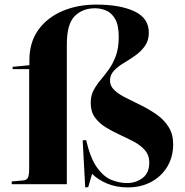

<svg xmlns="http://www.w3.org/2000/svg" viewBox="-20 -802 804 836"><path d="M351 14 340 -191 355 -192Q374 -111 403.5 -71Q433 -31 467 -18Q501 -5 533 -5Q572 -5 601 -27Q630 -49 630 -95Q630 -126 611.5 -147.5Q593 -169 564 -184.5Q535 -200 502 -215Q469 -230 440 -248Q411 -266 393 -291Q375 -316 375 -354Q375 -385 387 -408Q399 -431 417.5 -453Q436 -475 454 -500Q472 -525 484.5 -559Q497 -593 497 -641Q497 -693 481 -720Q465 -747 441.5 -756.5Q418 -766 394 -766Q339 -766 305 -731.5Q271 -697 271 -609V0H31V-12L77 -16Q97 -17 102 -29Q107 -41 107 -69V-501H35V-511L108 -518V-540Q108 -618 147 -672Q186 -726 252 -754Q318 -782 399 -782Q503 -782 565.5 -752.5Q628 -723 628 -660Q628 -625 610.5 -601Q593 -577 568 -559.5Q543 -542 518 -527Q493 -512 476 -494Q459 -476 459 -451Q459 -427 478.5 -409Q498 -391 529.5 -375.5Q561 -360 596 -342.5Q631 -325 662.5 -303Q694 -281 714 -249.5Q734 -218 734 -174Q734 -119 708.5 -76.5Q683 -34 638.5 -10Q594 14 536 14Q487 14 447 -2.5Q407 -19 381 -45L364 13Z"/></svg>

Font: Literata 72pt
Style: Bold
Weight: 700
Designer: Latin by Veronika Burian and Jose Scaglione. Greek by Irene Vlachou. Cyrillic by Vera Evstafieva.
Foundry: TypeTogether
Version: Version 3.002